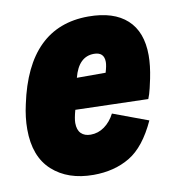

<svg xmlns="http://www.w3.org/2000/svg" viewBox="-66 -582 599 651"><g transform="rotate(-10 233.5 -256.0)"><path d="M459 -357Q459 -322 450 -278Q448 -268 443 -246.5Q438 -225 432 -211L182 -218Q174 -189 174 -174Q174 -150 186 -138Q198 -126 219 -126Q245 -126 266.5 -141.5Q288 -157 302 -184L423 -139Q384 -54 330.5 -22Q277 10 205 10Q117 10 63.5 -38.5Q10 -87 10 -181Q10 -222 20 -266Q74 -522 280 -522Q367 -522 413 -480Q459 -438 459 -357ZM206 -324H305Q312 -347 312 -360Q312 -394 277 -394Q224 -394 206 -324Z"/></g></svg>

Font: Decalotype Black Italic
Style: Regular
Weight: 900
Italic angle: -12°
Designer: Alfredo Marco Pradil
Foundry: Alfredo Marco Pradil
Version: Version 1.0